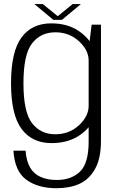

<svg xmlns="http://www.w3.org/2000/svg" viewBox="-20 -716 596 966"><path d="M263 231Q331 231 379.5 209Q428 187 458 134.5Q488 82 488 -8.5V-592H441L426 -468.5V-3.5Q426 106 382.2 147.8Q338.5 189.5 265 189.5Q220 189.5 185.8 174.8Q151.5 160 132.2 128.2Q113 96.5 108.5 42H47.5Q54 146 112.8 188.5Q171.5 231 263 231ZM239.5 4Q330.5 4 391.8 -43.5Q453 -91 453 -141.5L426 -184Q426 -130.5 377 -85.5Q328 -40.5 258 -40.5Q185 -40.5 141.5 -96Q98 -151.5 98 -297Q98 -442.5 141.5 -498Q185 -553.5 258 -553.5Q328 -553.5 377 -508.8Q426 -464 426 -411L452 -451.5Q452 -500 391 -549.2Q330 -598.5 238.5 -598.5Q140 -598.5 87.8 -527Q35.5 -455.5 35.5 -297Q35.5 -139.5 88.2 -67.8Q141 4 239.5 4ZM248.5 -616H291.5L387 -695.5H345.5L270.5 -634.5L195.5 -695.5H153Z"/></svg>

Font: Anybody Thin Light
Style: Regular
Weight: 300
Version: Version 1.113;gftools[0.9.25]